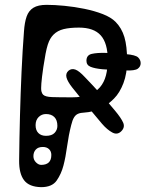

<svg xmlns="http://www.w3.org/2000/svg" viewBox="-20 -729 601 793"><path d="M159 -452Q152.5 -407 150.8 -384.2Q149 -361.5 151 -352.2Q153 -343 158 -338Q167 -329 195 -328Q223 -327 277 -327Q318.5 -327 347 -337.8Q375.5 -348.5 392.8 -368.5Q410 -388.5 417.5 -417.2Q425 -446 425 -482Q425 -550.5 396.2 -582.8Q367.5 -615 306 -615Q268.5 -615 243 -608.8Q217.5 -602.5 201 -586Q193.5 -578.5 187.8 -568.8Q182 -559 177.2 -544.2Q172.5 -529.5 168.2 -507Q164 -484.5 159 -452ZM59 -66Q60 -157.5 62.5 -250.8Q65 -344 69 -432.5Q73 -521 79 -599Q81.5 -636.5 90 -660.8Q98.5 -685 118 -697Q137.5 -709 172.5 -709Q205 -709 246.2 -705Q287.5 -701 329 -692.5Q370.5 -684 404.5 -670.8Q438.5 -657.5 457 -639Q482.5 -613.5 493.8 -575.8Q505 -538 505 -478Q505 -425.5 489.8 -385.5Q474.5 -345.5 451 -322Q428.5 -299.5 407 -287.2Q385.5 -275 365.5 -270Q345.5 -265 328 -264Q313 -263.5 302.8 -259.2Q292.5 -255 285.8 -244Q279 -233 274 -212Q263.5 -171 257.2 -125Q251 -79 242 -45Q233 -10.5 214 16.8Q195 44 150 44Q100.5 43 79.5 15.5Q58.5 -12 59 -66ZM455 -272Q480.5 -241.5 488.8 -222.2Q497 -203 481 -187Q464.5 -170.5 443.8 -181.8Q423 -193 402 -217Q370 -254.5 338.8 -292.5Q307.5 -330.5 278 -368Q258.5 -393 254.5 -409.5Q250.5 -426 263 -437Q275 -447 290.8 -441.8Q306.5 -436.5 331 -410Q362 -378 393.2 -343.5Q424.5 -309 455 -272ZM500 -505.5Q540 -502 550.5 -491.8Q561 -481.5 561 -468Q561 -454 549 -445.2Q537 -436.5 498 -438Q474 -439 450.5 -440Q427 -441 403 -443Q371.5 -446 354.2 -453Q337 -460 337 -478Q337 -501.5 359.2 -506.5Q381.5 -511.5 416 -510.5Q435 -510 456.8 -508.8Q478.5 -507.5 500 -505.5ZM89 -74Q99 -74 104 -66.2Q109 -58.5 109 -42Q109 -21 104 -15Q99 -9 92 -9Q90 -9 87.8 -9Q85.5 -9 83 -9Q75 -9 70 -17.5Q65 -26 65 -43Q65 -60.5 69.8 -67.2Q74.5 -74 82 -74Q83.5 -74 85.5 -74Q87.5 -74 89 -74ZM170 -168Q194 -168 205.5 -180.2Q217 -192.5 217 -209Q217 -233 204.5 -245.5Q192 -258 170 -258Q152 -258 139.5 -245.5Q127 -233 127 -212Q127 -191 138.5 -179.5Q150 -168 170 -168ZM150 -48Q170.5 -48 181.2 -58Q192 -68 192 -89Q192 -104 182.5 -113Q173 -122 157 -122Q137.5 -122 127.8 -111.2Q118 -100.5 118 -84Q118 -69 128.5 -58.5Q139 -48 150 -48Z"/></svg>

Font: Kablammo
Style: Regular
Weight: 400
Designer: Travis Kochel, Lizy Gershenzon, Daria Petrova, Ethan Cohen
Foundry: Vectro Type Foundry
Version: Version 1.002